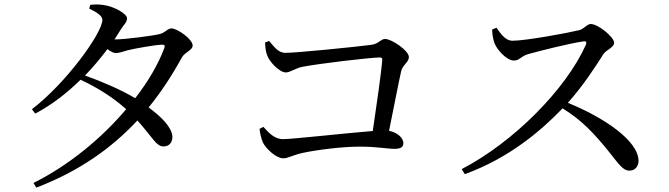

<svg xmlns="http://www.w3.org/2000/svg" viewBox="-20 -802 3040 872"><path d="M125 -306 140 -286C214 -325 284 -379 346 -440C424 -403 493 -360 553 -306C443 -176 296 -53 132 29L145 50C336 -23 484 -126 604 -255C674 -177 690 -136 723 -137C748 -137 763 -154 763 -181C761 -223 714 -271 655 -314C712 -384 761 -459 806 -541C819 -565 855 -574 855 -595C855 -625 784 -673 759 -673C740 -673 731 -653 704 -647C677 -640 548 -623 504 -623H500L528 -667C543 -692 557 -700 557 -719C557 -739 500 -772 452 -779C427 -783 408 -782 390 -780L385 -763C419 -747 445 -730 445 -712C445 -652 279 -423 125 -306ZM594 -356C529 -395 442 -432 366 -459C403 -497 437 -538 468 -579C482 -568 496 -561 505 -561C521 -561 540 -568 561 -574C594 -582 683 -598 715 -599C726 -600 731 -596 726 -583C699 -511 654 -433 594 -356Z M1266 -83C1290 -83 1306 -97 1357 -108C1413 -120 1527 -136 1615 -136C1692 -136 1739 -126 1771 -126C1800 -126 1812 -134 1812 -152C1812 -175 1786 -200 1747 -208C1769 -316 1791 -431 1802 -479C1809 -508 1837 -519 1837 -543C1837 -572 1759 -625 1729 -625C1708 -625 1701 -602 1663 -598C1604 -590 1328 -562 1277 -562C1242 -562 1225 -591 1202 -616L1184 -609C1184 -592 1187 -566 1193 -552C1202 -523 1249 -473 1278 -473C1298 -473 1322 -492 1351 -498C1419 -512 1662 -541 1705 -541C1713 -541 1717 -538 1716 -530C1712 -473 1690 -323 1673 -207C1558 -198 1306 -170 1266 -170C1226 -170 1201 -199 1176 -226L1159 -217C1159 -203 1166 -174 1174 -155C1188 -126 1235 -83 1266 -83Z M2839 -27C2866 -27 2880 -49 2880 -71C2880 -163 2722 -269 2559 -335C2630 -414 2688 -505 2721 -557C2734 -576 2769 -586 2769 -608C2769 -634 2696 -693 2663 -693C2646 -693 2633 -671 2611 -665C2558 -652 2367 -617 2308 -617C2274 -617 2253 -651 2235 -676L2215 -668C2216 -641 2221 -618 2227 -603C2239 -575 2281 -527 2314 -527C2340 -527 2346 -547 2378 -556C2431 -571 2567 -605 2629 -614C2640 -616 2646 -613 2641 -599C2551 -397 2312 -156 2077 -34L2091 -11C2297 -86 2442 -213 2535 -310C2626 -254 2682 -191 2743 -116C2790 -58 2808 -27 2839 -27Z"/></svg>

Font: Source Han Serif SC Medium
Style: Regular
Weight: 500
Designer: Ryoko NISHIZUKA 西塚涼子 (kana & ideographs); Frank Grießhammer (Latin, Greek & Cyrillic); Wenlong ZHANG 张文龙 (bopomofo); San
Foundry: Adobe
Version: Version 2.003;hotconv 1.1.1;makeotfexe 2.6.0